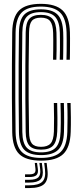

<svg xmlns="http://www.w3.org/2000/svg" viewBox="-20 -827 423 998"><path d="M193.8 8Q114.2 8 79.5 -26.6Q44.8 -61.2 43.5 -140.8Q42.2 -229.5 41.9 -318.1Q41.5 -406.8 42 -492.6Q42.5 -578.5 43.5 -658.8Q44.8 -738.5 79.4 -772.8Q114 -807 192.5 -807Q269.2 -807 305.1 -773.1Q341 -739.2 343.5 -658.8Q344 -646.8 344 -628.4Q344 -610 343.9 -589.4Q343.8 -568.8 343.6 -549.5Q343.5 -530.2 343 -516.5H325.5Q326 -534 326.4 -561.5Q326.8 -589 326.6 -615.9Q326.5 -642.8 326 -658.2Q323.8 -731.8 292 -762.2Q260.2 -792.8 192.5 -792.8Q122.5 -792.8 92.4 -761.6Q62.2 -730.5 61 -658.5Q60 -572 59.5 -485.1Q59 -398.2 59.5 -312.1Q60 -226 61 -141.2Q62.2 -68.8 93 -37.5Q123.8 -6.2 193.5 -6.2Q263.5 -6.2 295.5 -37.2Q327.5 -68.2 330 -141.2Q331 -174.8 331.1 -213.8Q331.2 -252.8 329.5 -291.5H347Q348 -257 348.4 -216.9Q348.8 -176.8 347.5 -140.8Q344.8 -60.8 308.8 -26.4Q272.8 8 193.8 8ZM193.5 -20.8Q132.8 -20.8 106.1 -48.5Q79.5 -76.2 78.5 -141.8Q77.2 -227.2 76.9 -313.6Q76.5 -400 76.9 -486.5Q77.2 -573 78.5 -658.2Q79.5 -723.5 106 -751Q132.5 -778.5 192.5 -778.5Q252 -778.5 279.1 -751.1Q306.2 -723.8 308.5 -658.2Q309 -647.2 309.1 -628.8Q309.2 -610.2 309 -589.1Q308.8 -568 308.6 -548.6Q308.5 -529.2 308 -516.5H290.5Q291.5 -540 291.6 -567Q291.8 -594 291.6 -618.1Q291.5 -642.2 291 -657.5Q289.5 -714 267 -739Q244.5 -764 192.5 -764Q141.2 -764 119 -739.9Q96.8 -715.8 96 -658.2Q94.8 -573.8 94.4 -487.8Q94 -401.8 94.4 -314.9Q94.8 -228 96 -141Q96.8 -83 119.5 -59Q142.2 -35 193.2 -35Q245.8 -35 269.4 -59.5Q293 -84 295 -142.2Q296 -164 296 -188.1Q296 -212.2 295.8 -238.2Q295.5 -264.2 294.5 -291.5H312Q312.8 -268.5 313.1 -242.5Q313.5 -216.5 313.4 -190.6Q313.2 -164.8 312.5 -141.2Q310.2 -75 282 -47.9Q253.8 -20.8 193.5 -20.8ZM193.2 -49.2Q150.8 -49.2 132.5 -70Q114.2 -90.8 113.5 -141.2Q112.2 -224.8 111.8 -311.9Q111.2 -399 111.8 -486.5Q112.2 -574 113.5 -658.2Q114.2 -708.2 132.2 -729Q150.2 -749.8 192.5 -749.8Q234.5 -749.8 253.2 -728.6Q272 -707.5 273.5 -657.5Q274 -640.2 274.1 -616.2Q274.2 -592.2 274.1 -566.2Q274 -540.2 273 -516.5H255.8Q256.5 -540.2 256.6 -567.4Q256.8 -594.5 256.8 -618.4Q256.8 -642.2 256.2 -656Q255 -698.5 240.8 -716.9Q226.5 -735.2 192.5 -735.2Q159 -735.2 145.2 -718.1Q131.5 -701 131 -658Q129.5 -570.5 128.9 -484.8Q128.2 -399 128.9 -313.8Q129.5 -228.5 131 -141.2Q131.5 -98.5 145.6 -81.1Q159.8 -63.8 193.2 -63.8Q227 -63.8 242.8 -81.1Q258.5 -98.5 260.2 -143Q261.2 -172.5 261 -213.4Q260.8 -254.2 259.8 -291.5H277.2Q278.2 -256.8 278.5 -216.6Q278.8 -176.5 277.5 -142.8Q275.5 -91.8 256.4 -70.5Q237.2 -49.2 193.2 -49.2ZM209.8 20H222.5L226.5 54.8Q232.8 106.2 210.9 128.4Q189 150.5 132.5 150.5H110.2V136.2H132.5Q181.2 136.2 200.1 117.2Q219 98.2 213.8 54.8ZM160.8 20H172.5L176.5 49.8Q180 73 169.8 83.1Q159.5 93.2 132.5 93.2H110.2V79.2H132.5Q151.8 79.2 159 72.4Q166.2 65.5 164.2 49.8ZM184.8 20H197.5L201.5 52.2Q206.5 89.5 190.4 105.8Q174.2 122 132.5 122H110.2V107.5H132.5Q166.5 107.5 179.5 94.6Q192.5 81.8 188.8 52.2Z"/></svg>

Font: Big Shoulders Inline Display Thin SemiBold
Style: Regular
Weight: 600
Version: Version 2.002